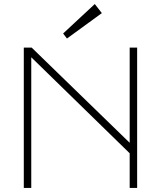

<svg xmlns="http://www.w3.org/2000/svg" viewBox="-20 -932 780 952"><path d="M98 0V-696H137L623 -224V-696H660V0H623V-172L135 -648V0ZM450 -912 485 -867 312 -741 293 -766Z"/></svg>

Font: M Major Mono Display
Style: Regular
Weight: 400
Designer: Emre Parlak
Foundry: Emre Parlak
Version: Version 2.000; ttfautohint (v1.8) -l 8 -r 50 -G 200 -x 14 -D